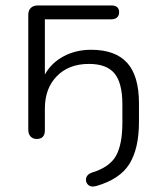

<svg xmlns="http://www.w3.org/2000/svg" viewBox="-20 -505 580 706"><path d="M322 181Q310 181 303 173.5Q296 166 296 156Q296 148 301 141Q306 134 317 130Q383 110 406.5 68Q430 26 430 -54V-121Q430 -200 401 -235Q372 -270 307 -270Q233 -270 189 -225Q145 -180 145 -106V-26Q145 6 115 6Q101 6 92.5 -3Q84 -12 84 -28V-450Q84 -467 93.5 -476Q103 -485 119 -485H389Q418 -485 418 -460Q418 -448 410.5 -441Q403 -434 389 -434H145V-231Q169 -274 214 -298Q259 -322 315 -322Q404 -322 447.5 -274Q491 -226 491 -125V-57Q491 41 456 97.5Q421 154 334 179Z"/></svg>

Font: SN Pro Light
Style: Regular
Weight: 300
Designer: Tobias Whetton
Foundry: Supernotes
Version: Version 1.002